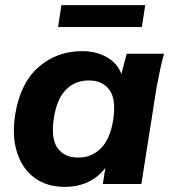

<svg xmlns="http://www.w3.org/2000/svg" viewBox="-20 -716 672 747"><path d="M26 0ZM232 11Q162 11 114.5 -24Q67 -59 46.5 -122.5Q26 -186 39 -270Q59 -393 130 -455Q201 -517 299 -517Q355 -517 396.5 -493Q438 -469 452 -428L473 -507H618Q609 -474 602 -440.5Q595 -407 589 -375L530 0H380L390 -63Q364 -28 324 -8.5Q284 11 232 11ZM285 -103Q336 -103 372 -138.5Q408 -174 420 -247Q433 -329 406 -366Q379 -403 325 -403Q273 -403 237.5 -368Q202 -333 190 -260Q177 -178 203.5 -140.5Q230 -103 285 -103ZM206 -611 219 -696H545L532 -611Z"/></svg>

Font: Winston
Style: Bold Italic
Weight: 700
Italic angle: -9°
Designer: Original fonts by Vernon Adams / Changes by Cristiano Sobral
Foundry: Original fonts by Vernon Adams / Changes by Cristiano Sobral
Version: Version 2.503;July 17, 2020;FontCreator 13.0.0.2655 64-bit